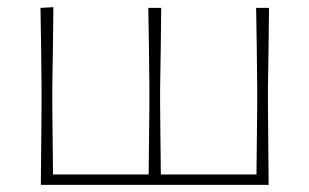

<svg xmlns="http://www.w3.org/2000/svg" viewBox="-20 -516 864 536"><path d="M94 0Q94.5 -56.5 95 -108.5Q95.5 -160.5 96 -221V-271Q95.5 -332 94.8 -385Q94 -438 93 -494L129 -496Q128.5 -439.5 127.8 -385.8Q127 -332 126 -271V-221Q126.5 -167 127 -122Q127.5 -77 128 -29H395Q395.5 -77 396 -122Q396.5 -167 397 -221V-271Q396.5 -332 395.8 -385Q395 -438 394 -494H430Q429.5 -438 428.8 -385Q428 -332 427 -271V-221Q427.5 -168 428 -122.8Q428.5 -77.5 429 -29H696Q696.5 -77 697 -122Q697.5 -167 698 -221V-271Q697.5 -332 696.8 -385Q696 -438 695 -494H731Q730.5 -438 729.8 -385Q729 -332 728 -271V-221Q728.5 -160.5 729 -108.5Q729.5 -56.5 730 0Z"/></svg>

Font: Commissioner Loud Thin
Style: Regular
Weight: 100
Designer: Kostas Bartsokas
Foundry: Kostas Bartsokas
Version: Version 1.000; ttfautohint (v1.8.3)